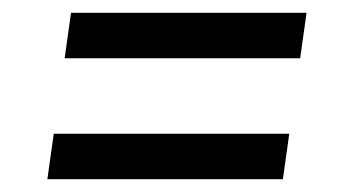

<svg xmlns="http://www.w3.org/2000/svg" viewBox="-20 -481 534 300"><path d="M91 -461H459L449 -390H81ZM64 -272H432L422 -201H54Z"/></svg>

Font: FiraGO Book
Style: Italic
Weight: 350
Italic angle: -8°
Designer: bBox Type GmbH
Foundry: bBox Type GmbH
Version: Version 1.001